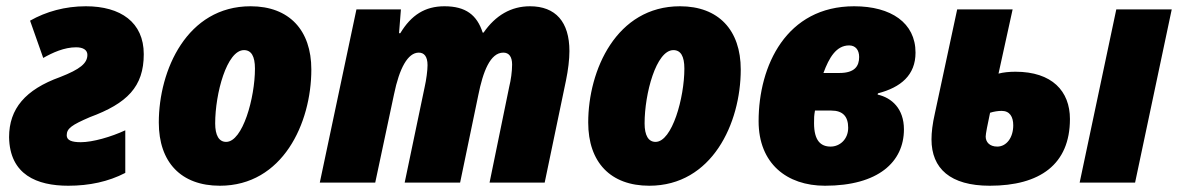

<svg xmlns="http://www.w3.org/2000/svg" viewBox="-20 -583 3761 613"><path d="M198 10C265 10 326 -3 380 -31V-167C335 -146 276 -129 238 -129C209 -129 193 -135 193 -151C193 -173 209 -184 267 -209C386 -253 439 -306 439 -410C439 -512 365 -563 254 -563C188 -563 127 -546 76 -517L118 -398C148 -415 185 -432 223 -432C246 -432 259 -423 259 -408C259 -381 236 -362 172 -337C61 -297 9 -236 9 -145C11 -25 98 10 198 10Z M682 10C882 10 974 -189 974 -361C974 -487 903 -563 780 -563C577 -563 487 -359 487 -192C487 -65 558 10 682 10ZM702 -130C679 -130 667 -151 667 -189C667 -284 704 -423 759 -423C782 -423 794 -404 794 -364C794 -271 755 -130 702 -130Z M1001 0H1178L1238 -282C1255 -365 1282 -415 1317 -415C1334 -415 1345 -403 1345 -375C1345 -358 1341 -328 1336 -306L1272 0H1449L1507 -279C1522 -354 1545 -415 1587 -415C1605 -415 1615 -402 1615 -377C1615 -354 1611 -327 1606 -307L1543 0H1719L1787 -326C1794 -360 1798 -393 1798 -420C1798 -513 1754 -563 1672 -563C1612 -563 1562 -534 1524 -479H1521C1503 -535 1467 -563 1399 -563C1337 -563 1293 -535 1258 -477H1254L1260 -553H1118Z M2053 10C2253 10 2345 -189 2345 -361C2345 -487 2274 -563 2151 -563C1948 -563 1858 -359 1858 -192C1858 -65 1929 10 2053 10ZM2073 -130C2050 -130 2038 -151 2038 -189C2038 -284 2075 -423 2130 -423C2153 -423 2165 -404 2165 -364C2165 -271 2126 -130 2073 -130Z M2614 10C2784 10 2866 -66 2866 -170C2866 -236 2827 -271 2782 -281L2783 -285C2856 -304 2903 -343 2903 -415C2903 -510 2825 -563 2707 -563C2491 -563 2402 -374 2402 -196C2402 -61 2492 10 2614 10ZM2609 -350C2627 -399 2650 -438 2691 -438C2711 -438 2723 -424 2723 -401C2723 -372 2709 -350 2660 -350ZM2632 -115C2601 -115 2579 -133 2579 -190C2579 -207 2579 -213 2582 -230H2634C2671 -230 2688 -211 2688 -175C2688 -138 2661 -115 2632 -115Z M3140 10C3300 10 3396 -58 3396 -203C3396 -292 3339 -354 3222 -354C3202 -354 3183 -352 3168 -348L3213 -553H3036L2965 -222C2957 -187 2954 -160 2954 -138C2954 -45 3014 10 3140 10ZM3427 0H3604L3721 -553H3544ZM3164 -115C3139 -115 3127 -130 3127 -147C3127 -156 3133 -185 3141 -223C3153 -227 3167 -229 3178 -229C3204 -229 3215 -210 3215 -183C3215 -143 3193 -115 3164 -115Z"/></svg>

Font: Noto Sans UI SemiCondensed Black
Style: Italic
Weight: 900
Width: 4
Italic angle: -372°
Designer: Monotype Design Team
Foundry: Monotype Imaging Inc.
Version: Version 1.901